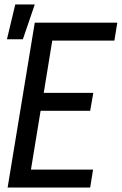

<svg xmlns="http://www.w3.org/2000/svg" viewBox="-20 -836 543 856"><path d="M14 0 135 -735H503L490 -655H213L175 -422H396L382 -342H161L118 -80H395L382 0ZM11 -661 48 -816H135L82 -661Z"/></svg>

Font: Iosevka Term Curly Md Obl
Style: Regular
Weight: 500
Italic angle: -9°
Designer: Belleve Invis
Foundry: Belleve Invis
Version: Version 32.3.0